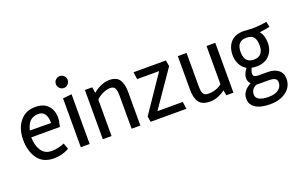

<svg xmlns="http://www.w3.org/2000/svg" viewBox="-108 -1167 2875 1854"><g transform="rotate(-20 1329.5 -239.5)"><path d="M265 13Q153 13 98.5 -63.5Q44 -140 44 -255.5Q44 -371 102 -443.5Q160 -516 261 -516Q346 -516 390.5 -468.5Q435 -421 435 -343Q435 -308 420 -253H126Q128 -168 163 -115Q198 -62 267.5 -62Q337 -62 399 -90L422 -28Q350 13 265 13ZM353 -326Q353 -380 331 -411Q309 -442 270 -442Q231 -442 205.5 -428.5Q180 -415 166 -394Q142 -354 136 -320L353 -318Z M634 0H543V-502L634 -511ZM525 -655Q525 -680 543 -697.5Q561 -715 586 -715Q611 -715 628.5 -697.5Q646 -680 646 -655Q646 -630 628.5 -611.5Q611 -593 586 -593Q561 -593 543 -611.5Q525 -630 525 -655Z M1155 -347V0H1065V-342Q1065 -388 1053 -414Q1041 -440 1004.5 -440Q968 -440 925.5 -420.5Q883 -401 859 -373V0H769V-506H844L854 -445Q882 -472 929.5 -494Q977 -516 1021 -516Q1096 -516 1125.5 -471.5Q1155 -427 1155 -347Z M1357 -74H1618L1628 0H1260L1251 -58L1505 -432H1279L1269 -506H1602L1612 -444Z M1870 13Q1788 13 1756 -31.5Q1724 -76 1724 -159V-506H1814V-161Q1814 -111 1827 -87.5Q1840 -64 1879.5 -64Q1919 -64 1956.5 -76.5Q1994 -89 2018 -111V-503H2108V9H2035L2025 -45Q1996 -21 1954 -4Q1912 13 1870 13Z M2402 -516 2486 -511Q2561 -511 2641 -525L2652 -469Q2614 -461 2547 -452Q2585 -406 2585 -330Q2585 -254 2539 -203.5Q2493 -153 2406 -152Q2380 -152 2355 -157Q2339 -122 2339 -99Q2339 -65 2392 -65H2484Q2556 -65 2596 -32.5Q2636 0 2636 57Q2636 138 2571.5 187Q2507 236 2407.5 236Q2308 236 2256 202Q2204 168 2204 106Q2204 28 2296 -20Q2270 -41 2270 -82Q2270 -123 2309 -173Q2268 -196 2246 -238.5Q2224 -281 2224 -334Q2224 -415 2269 -465.5Q2314 -516 2402 -516ZM2405 -447Q2307 -447 2307 -335Q2307 -223 2404.5 -223Q2502 -223 2502 -334Q2502 -392 2479.5 -419.5Q2457 -447 2405 -447ZM2465 13H2342Q2286 37 2286 94Q2286 129 2320 146.5Q2354 164 2416.5 164Q2479 164 2516 137.5Q2553 111 2553 65Q2553 38 2534 25.5Q2515 13 2465 13Z"/></g></svg>

Font: Rambla
Style: Regular
Weight: 400
Designer: Martin Sommaruga
Foundry: Martin Sommaruga
Version: Version 1.001